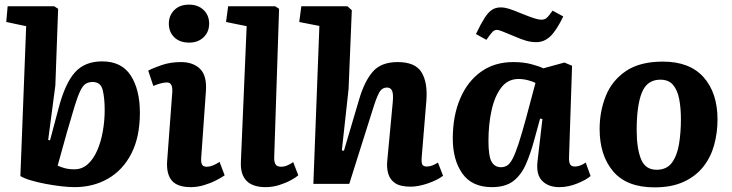

<svg xmlns="http://www.w3.org/2000/svg" viewBox="-20 -794 3159 829"><path d="M302 14Q276 14 242.5 10Q209 6 175 -0.5Q141 -7 112.5 -15.5Q84 -24 68 -34L93 -681L7 -699L13 -767H214L231 -756L219 -425L188 -190L196 -188L233 -327Q261 -434 303.5 -481.5Q346 -529 421 -529Q505 -529 544.5 -468Q584 -407 584 -307Q584 -203 547.5 -131.5Q511 -60 447 -23Q383 14 302 14ZM380 -440Q363 -440 350.5 -432.5Q338 -425 327 -402.5Q316 -380 302.5 -336.5Q289 -293 269 -223L229 -79Q241 -73 259 -68Q277 -63 301 -63Q335 -63 359.5 -85.5Q384 -108 400 -145Q416 -182 424 -227.5Q432 -273 432 -319Q432 -370 423.5 -405Q415 -440 380 -440Z M709 -692Q709 -727 732.5 -750.5Q756 -774 796 -774Q835 -774 859 -751Q883 -728 883 -692Q883 -656 859 -633Q835 -610 797 -610Q756 -610 732.5 -633Q709 -656 709 -692ZM724 -398Q726 -438 701 -438Q678 -438 642 -423L620 -489Q640 -500 678 -513Q716 -526 761 -526Q814 -526 844 -496.5Q874 -467 869 -399L849 -117Q847 -96 851.5 -85Q856 -74 873 -74Q896 -74 928 -95L950 -37Q936 -27 912.5 -15Q889 -3 860.5 5.5Q832 14 804 14Q744 14 720.5 -16Q697 -46 702 -103Z M1045 -681 956 -699 965 -767H1168L1185 -756L1164 -117Q1163 -97 1169 -85.5Q1175 -74 1195 -74Q1217 -74 1246 -94L1268 -37Q1258 -28 1236 -16Q1214 -4 1185.5 5Q1157 14 1127 14Q1016 14 1020 -94Z M1893 -35Q1868 -16 1827 -2Q1786 12 1753 12Q1709 12 1686.5 -3Q1664 -18 1656.5 -43.5Q1649 -69 1652 -99L1676 -355Q1679 -390 1672.5 -403Q1666 -416 1651 -416Q1629 -416 1617 -394Q1605 -372 1589 -320L1488 0H1333L1359 -682L1272 -699L1281 -767H1480L1499 -750L1485 -409L1456 -145L1465 -143L1531 -366Q1554 -444 1590 -485Q1626 -526 1697 -526Q1773 -526 1800 -482Q1827 -438 1821 -360L1801 -118Q1799 -96 1802.5 -85.5Q1806 -75 1823 -75Q1835 -75 1846.5 -79.5Q1858 -84 1871 -92Z M2437 -118Q2436 -96 2441 -85.5Q2446 -75 2463 -75Q2484 -75 2509 -92L2530 -34Q2512 -18 2473 -2Q2434 14 2395 14Q2348 14 2321 -13Q2294 -40 2301 -99L2322 -280L2312 -282L2287 -191Q2271 -131 2250.5 -84.5Q2230 -38 2196 -12Q2162 14 2104 14Q2018 14 1976.5 -44.5Q1935 -103 1935 -196Q1935 -293 1966.5 -367.5Q1998 -442 2056.5 -484Q2115 -526 2196 -526Q2240 -526 2274 -517Q2308 -508 2326 -499L2417 -524L2450 -510ZM2143 -72Q2158 -72 2170 -79.5Q2182 -87 2193.5 -109Q2205 -131 2219 -173.5Q2233 -216 2252 -286L2292 -436Q2281 -442 2260 -447.5Q2239 -453 2219 -453Q2173 -453 2144.5 -416Q2116 -379 2102.5 -318Q2089 -257 2089 -185Q2089 -120 2102.5 -96Q2116 -72 2143 -72ZM2296 -612Q2273 -612 2252 -618Q2231 -624 2204 -636Q2170 -650 2151.5 -657.5Q2133 -665 2127 -665Q2115 -665 2107 -657Q2099 -649 2080 -622L2035 -647Q2056 -691 2072 -716Q2088 -741 2104 -751.5Q2120 -762 2142 -762Q2158 -762 2176.5 -756.5Q2195 -751 2238 -733Q2268 -721 2287 -715Q2306 -709 2318 -709Q2331 -709 2340 -716.5Q2349 -724 2366 -748L2412 -723Q2382 -661 2355.5 -636.5Q2329 -612 2296 -612Z M2806 15Q2686 15 2627.5 -54Q2569 -123 2569 -237Q2569 -314 2596 -380.5Q2623 -447 2683 -487.5Q2743 -528 2842 -528Q2958 -528 3018 -460.5Q3078 -393 3078 -278Q3078 -221 3063.5 -168Q3049 -115 3016.5 -74Q2984 -33 2932 -9Q2880 15 2806 15ZM2815 -61Q2859 -61 2881.5 -92Q2904 -123 2912 -173Q2920 -223 2920 -279Q2920 -328 2912.5 -366.5Q2905 -405 2886 -427.5Q2867 -450 2831 -450Q2774 -450 2751.5 -394.5Q2729 -339 2729 -232Q2729 -154 2747.5 -107.5Q2766 -61 2815 -61Z"/></svg>

Font: Literata 12pt
Style: Bold Italic
Weight: 700
Italic angle: -2°
Designer: Latin by Veronika Burian and Jose Scaglione. Greek by Irene Vlachou. Cyrillic by Vera Evstafieva
Foundry: TypeTogether
Version: Version 3.002